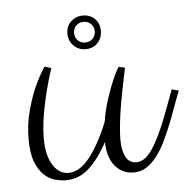

<svg xmlns="http://www.w3.org/2000/svg" viewBox="-40 -498 524 519"><g transform="rotate(-5 222.0 -238.5)"><path d="M232.9 -112.8Q217.8 -85.4 203.6 -67.4Q189.5 -49.3 175.5 -38.6Q161.6 -27.8 147.5 -23.4Q133.3 -19 118.2 -19Q106 -19 90.3 -22.9Q74.7 -26.9 60.8 -39.3Q46.9 -51.8 37.4 -75.2Q27.8 -98.6 27.8 -138.2Q27.8 -177.7 37.1 -212.6Q46.4 -247.6 57.6 -273.9Q70.8 -304.2 87.9 -330.1L106 -324.2Q105.5 -323.7 102.8 -315.4Q100.1 -307.1 95.9 -293Q91.8 -278.8 87.2 -260.3Q82.5 -241.7 78.4 -220.9Q74.2 -200.2 71.5 -178.7Q68.8 -157.2 68.8 -137.2Q68.8 -91.3 85.2 -64.7Q101.6 -38.1 127.9 -38.1Q157.2 -38.1 184.6 -72Q211.9 -106 236.8 -167Q241.2 -195.3 248.8 -219.7Q256.3 -244.1 263.9 -263.2Q271.5 -282.2 277.8 -294.9Q284.2 -307.6 287.1 -312L304.2 -308.1Q296.4 -271.5 290.8 -242.4Q285.2 -213.4 281.7 -189.9Q278.3 -166.5 276.6 -148.2Q274.9 -129.9 274.9 -115.2Q274.9 -85.9 284.2 -68.4Q293.5 -50.8 313 -50.8Q326.2 -50.8 338.4 -60.5Q350.6 -70.3 363.8 -92.8Q377 -115.2 391.6 -150.9Q406.2 -186.5 424.8 -238.8L443.8 -233.9Q435.5 -213.4 427.2 -189.9Q418.9 -166.5 409.4 -143.1Q399.9 -119.6 389.4 -98.1Q378.9 -76.7 366 -60.1Q353 -43.5 337.9 -33.7Q322.8 -23.9 304.2 -23.9Q286.6 -23.9 273.4 -30.8Q260.3 -37.6 251.2 -49.3Q242.2 -61 237.5 -77.4Q232.9 -93.8 232.9 -112.8ZM157.2 -413.1Q157.2 -433.1 170.4 -445.8Q183.6 -458.5 203.1 -458.5Q222.7 -458.5 235.4 -445.8Q248 -433.1 248 -413.1Q248 -393.6 235.4 -380.4Q222.7 -367.2 203.1 -367.2Q183.6 -367.2 170.4 -380.4Q157.2 -393.6 157.2 -413.1ZM175.3 -413.1Q175.3 -401.4 183.1 -393.3Q190.9 -385.3 203.1 -385.3Q215.3 -385.3 223.4 -393.3Q231.4 -401.4 231.4 -413.1Q231.4 -425.3 223.4 -433.3Q215.3 -441.4 203.1 -441.4Q190.9 -441.4 183.1 -433.3Q175.3 -425.3 175.3 -413.1Z"/></g></svg>

Font: Clicker Script
Style: Regular
Weight: 400
Designer: Astigmatic (AOETI)
Foundry: Astigmatic (AOETI)
Version: Version 1.000